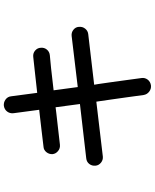

<svg xmlns="http://www.w3.org/2000/svg" viewBox="81 -886 837 1040"><g transform="rotate(-90 500.0 -366.5)"><path d="M556.6 32.2Q538.1 34.2 522.9 22.5Q507.8 10.7 504.9 -7.8Q499 -51.8 492.7 -96.7Q486.3 -141.6 481 -179.7Q475.6 -217.8 472.2 -240.7Q468.8 -263.7 468.8 -263.7L171.9 -228.5Q153.3 -226.6 138.7 -238.3Q124 -250 122.1 -267.6Q120.1 -287.1 131.3 -301.8Q142.6 -316.4 162.1 -318.4L456.1 -352.5L438.5 -484.4Q438.5 -484.4 407.2 -480.5Q376 -476.6 329.6 -471.7Q283.2 -466.8 235.4 -460.9Q215.8 -459 201.2 -471.2Q186.5 -483.4 184.6 -501Q183.6 -519.5 195.3 -534.2Q207 -548.8 224.6 -549.8Q272.5 -555.7 318.4 -561Q364.3 -566.4 394.5 -569.8Q424.8 -573.2 424.8 -573.2Q418 -624 413.1 -661.1Q408.2 -698.2 406.2 -712.9Q404.3 -732.4 415.5 -747.1Q426.8 -761.7 446.3 -764.6Q464.8 -766.6 480.5 -755.4Q496.1 -744.1 498 -724.6Q500 -710 504.9 -672.4Q509.8 -634.8 516.6 -584Q585 -591.8 640.1 -597.7Q695.3 -603.5 711.9 -605.5Q731.4 -607.4 745.6 -595.2Q759.8 -583 760.7 -565.4Q762.7 -545.9 751 -531.7Q739.3 -517.6 720.7 -515.6Q704.1 -514.6 649.9 -508.8Q595.7 -502.9 530.3 -495.1L547.9 -364.3L825.2 -397.5Q843.8 -399.4 858.4 -387.7Q873 -376 874 -358.4Q876 -338.9 864.3 -324.2Q852.5 -309.6 835 -307.6L560.5 -275.4Q560.5 -275.4 564.5 -252Q568.4 -228.5 573.2 -191.4Q578.1 -154.3 584.5 -109.4Q590.8 -64.5 596.7 -19.5Q599.6 -1 588.4 14.2Q577.1 29.3 556.6 32.2Z"/></g></svg>

Font: KTXP_ComRound
Style: Medium
Weight: 500
Version: Version 1.01;May 16, 2022;FontCreator 13.0.0.2683 64-bit